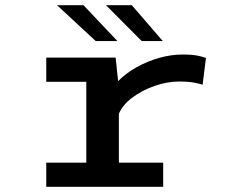

<svg xmlns="http://www.w3.org/2000/svg" viewBox="-20 -723 915 743"><path d="M159 0V-93.5H314V-406.5H159V-500H427.5L437 -409Q467 -439.5 508.5 -462.8Q550 -486 596 -499Q642 -512 685.5 -512Q725 -512 746.8 -507.2Q768.5 -502.5 777 -498.5L764 -395Q755.5 -398.5 732.5 -403Q709.5 -407.5 672.5 -407.5Q627.5 -407.5 579 -390.8Q530.5 -374 492.2 -345.5Q454 -317 440 -282.5V-93.5H611.5V0ZM528.5 -564 390 -703H490L610 -564ZM350.5 -564 200.5 -703H303L434.5 -564Z"/></svg>

Font: Trispace SemiExpanded Medium
Style: Regular
Weight: 500
Width: 6
Designer: Tyler Finck
Foundry: Etcetera Type Company
Version: Version 1.210; ttfautohint (v1.8.3)